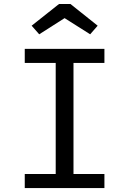

<svg xmlns="http://www.w3.org/2000/svg" viewBox="-20 -954 655 974"><path d="M509.7 -706.2V-634.9H352.8V-71.3H509.7V0H105.6V-71.3H262.6V-634.9H105.6V-706.2ZM337.4 -933.8 475.4 -823.6 437.4 -780 307.7 -862.1 179 -780 140.5 -823.6 279.5 -933.8Z"/></svg>

Font: FiraCode Nerd Font
Style: Regular
Weight: 400
Designer: Carrois Corporate, Edenspiekermann AG, Nikita Prokopov
Foundry: Carrois Corporate, Edenspiekermann AG, Nikita Prokopov
Version: Version 6.002;Nerd Fonts 2.2.2